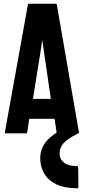

<svg xmlns="http://www.w3.org/2000/svg" viewBox="-20 -716 467 1031"><path d="M6 -5 130 -692Q131 -696 135 -696H280Q284 -696 285 -692L404 -5Q405 0 400 0H289Q285 0 284 -5L273 -78H137L126 -5Q125 0 121 0H10Q6 0 6 -5ZM157 -185H253L212 -466L206 -503L202 -466ZM396 295Q325 295 281 273Q237 251 216.5 214Q196 177 196 134Q196 72 242.5 28.5Q289 -15 363 -44L400 0Q339 31 319.5 55Q300 79 300 108Q300 139 324 157.5Q348 176 395 176Q398 176 399 178.5Q400 181 400 189L401 287Q401 295 396 295Z"/></svg>

Font: Staatliches
Style: Regular
Weight: 400
Designer: Brian LaRossa & Erica Carras
Foundry: Type Brut Foundry
Version: Version 1.000; ttfautohint (v1.8.2) -l 8 -r 50 -G 200 -x 14 